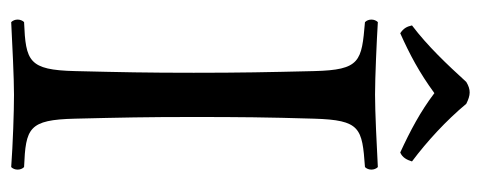

<svg xmlns="http://www.w3.org/2000/svg" viewBox="-278 -576 859 343"><g transform="rotate(90 151.5 -404.5)"><path d="M165.4 -808C150 -815.7 140.4 -816.4 126.4 -808C95.4 -774 62.4 -739 25.4 -711C27.4 -702 30.4 -696 39.4 -690C77.4 -707 109.4 -724 146.4 -751C179.4 -726 213.4 -708 252.4 -690C261.5 -693.8 265.6 -701.9 268.4 -711C232.4 -738 195.4 -772 165.4 -808ZM192 -109C190 -191.5 189 -237 189 -320C189 -403 189.5 -452 192 -536C194.5 -619 208.5 -622 278.5 -627C284.5 -633 284.5 -644 278.5 -650C241.5 -648 179 -645 149 -645C119 -645 51.5 -648 19.5 -650C13.5 -644 13.5 -633 19.5 -627C89.5 -621 105 -619 107 -536C109 -453 110 -404 110 -321C110 -238 109 -192 107 -109C105 -26 89.5 -21 19.5 -18C13.5 -12 13.5 -1 19.5 5C58.5 3 119.5 0 149.5 0C179.5 0 237.5 2 278.5 5C284.5 -1 284.5 -12 278.5 -18C208.5 -21 194 -26 192 -109Z"/></g></svg>

Font: Libertinus Serif Display
Style: Regular
Weight: 400
Designer: Philipp H. Poll
Foundry: Khaled Hosny
Version: Version 6.1